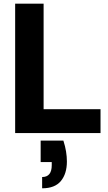

<svg xmlns="http://www.w3.org/2000/svg" viewBox="-20 -720 585 1039"><path d="M323 41Q333 72 337.5 100Q342 128 342 154Q342 220 309.5 259.5Q277 299 208 299V238Q234 238 247 222Q260 206 260 174V157H200V41ZM216 -700V-129H524V0H62V-700Z"/></svg>

Font: Albert Sans ExtraBold
Style: Regular
Weight: 800
Designer: Andreas Rasmussen
Foundry: a.Foundry
Version: Version 1.025